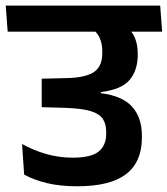

<svg xmlns="http://www.w3.org/2000/svg" viewBox="-44 -658 600 688"><path d="M-16.5 -544.5H537L530 -638H-23.5ZM404.5 -564.5H274Q301 -547 311.8 -525.2Q322.5 -503.5 322.5 -473.5V-468Q322.5 -445.5 316 -429Q309.5 -412.5 294.8 -401.5Q280 -390.5 254 -384.5Q228 -378.5 188.5 -378L105.5 -376V-274L190 -271.5Q249.5 -269.5 281.2 -259.8Q313 -250 324.8 -231.5Q336.5 -213 336.5 -185V-179Q336.5 -136.5 309.2 -114.8Q282 -93 217 -93Q167 -93 121.2 -106.2Q75.5 -119.5 35 -142L42.5 -32.5Q78.5 -12.5 125.5 -1.5Q172.5 9.5 232.5 9.5Q351.5 9.5 408 -34.2Q464.5 -78 464.5 -164.5V-172Q464.5 -236.5 429.5 -275.5Q394.5 -314.5 317.5 -324V-328Q392.5 -337.5 421 -372.2Q449.5 -407 449.5 -460.5V-466.5Q449.5 -498.5 438.8 -523.8Q428 -549 404.5 -564.5Z"/></svg>

Font: Anek Devanagari Medium SemiBold
Style: Regular
Weight: 600
Version: Version 1.003